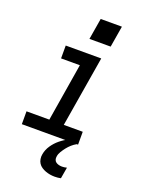

<svg xmlns="http://www.w3.org/2000/svg" viewBox="-175 -818 849 1123"><g transform="rotate(20 250.0 -256.5)"><path d="M27 0V-80H169L228 -440H111V-520H332L259 -80H377V0ZM312 223Q297 223 282.5 220.5Q268 218 254.5 213Q241 208 229 200Q217 192 209.5 180.5Q202 169 199.5 154Q197 139 200 124Q205 95 222.5 69Q240 43 264.5 23Q289 3 317 -10.5Q345 -24 374 -31L369 0Q353 9 339.5 21Q326 33 315 47Q304 61 294.5 76.5Q285 92 283 108Q281 119 284 128Q287 137 294.5 142.5Q302 148 312 150.5Q322 153 332 153Q339 153 346.5 152Q354 151 362 149L350 219Q341 221 331.5 222Q322 223 312 223ZM228 -604 250 -736H382L360 -604Z"/></g></svg>

Font: Iosevka SS04 Medium Oblique
Style: Regular
Weight: 500
Italic angle: -9°
Monospace: yes
Designer: Belleve Invis
Foundry: Belleve Invis
Version: Version 19.0.0; ttfautohint (v1.8.4)